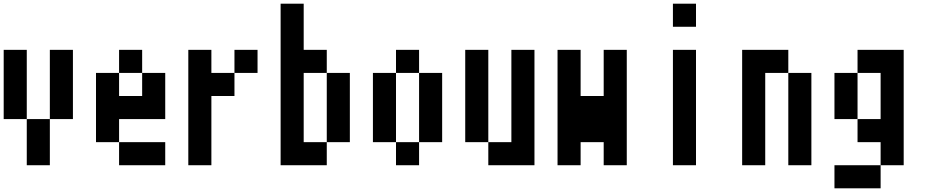

<svg xmlns="http://www.w3.org/2000/svg" viewBox="-20 -895 5040 1040"><path d="M0 -250V-625H125V-250ZM125 -250H250V0H125ZM250 -250V-625H375V-250Z M500 -125V-500H625V-375H750V-500H875V-250H625V-125ZM625 -125H875V0H625ZM625 -500V-625H750V-500Z M1000 0V-625H1125V-500H1250V-375H1125V0ZM1250 -500V-625H1375V-500Z M1500 0V-875H1625V-625H1750V-500H1625V-125H1750V0ZM1750 -125V-500H1875V-125Z M2000 -125V-500H2125V-125ZM2125 -125H2250V0H2125ZM2125 -500V-625H2250V-500ZM2250 -125V-500H2375V-125Z M2500 -125V-625H2625V-125ZM2625 -125H2750V-625H2875V0H2625Z M3000 0V-625H3125V-375H3250V-625H3375V0H3250V-125H3125V0Z M3625 0V-625H3750V0ZM3625 -750V-875H3750V-750Z M4000 0V-625H4250V-500H4125V0ZM4250 0V-500H4375V0Z M4500 125V0H4750V125ZM4500 -250V-500H4625V-250ZM4625 -250H4750V-500H4625V-625H4875V0H4750V-125H4625Z"/></svg>

Font: GalmuriMono7 Regular
Style: Regular
Weight: 400
Designer: Lee Minseo (quiple)
Version: Version 2.399;hotconv 1.1.1;makeotfexe 2.6.0 DEVELOPMENT